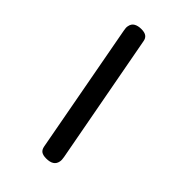

<svg xmlns="http://www.w3.org/2000/svg" viewBox="-280 -930 1160 1160"><g transform="rotate(45 300.0 -350.0)"><path d="M424 46.5Q426 57.3 426.5 66.7Q427 76.2 425.3 84.3Q420.9 107.3 403.2 118.6Q385.4 130 354.2 130Q327.2 130 313 120.4Q298.8 110.8 294.4 88.1L139.7 -746.5Q137.7 -758 136.8 -767.1Q136 -776.2 138 -784.3Q142.4 -808.7 161 -819.3Q179.7 -830 208.1 -830Q236.5 -830 250.9 -819.3Q265.2 -808.7 268.6 -788.1Z"/></g></svg>

Font: Maple Mono
Style: Italic
Weight: 400
Italic angle: -10°
Monospace: yes
Designer: subframe7536
Version: Version 7.300